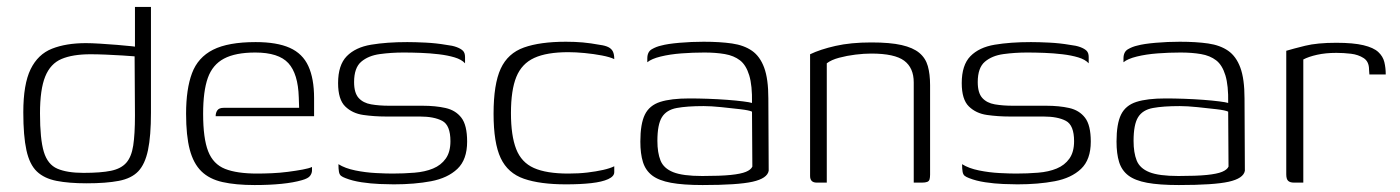

<svg xmlns="http://www.w3.org/2000/svg" viewBox="-20 -525 4025 552"><path d="M47 -202Q47 -283 68 -326Q89 -369 129.5 -385Q170 -401 227 -401Q243 -401 267.5 -399.5Q292 -398 316.5 -396Q341 -394 359.5 -392Q378 -390 384 -388L368 -379V-505H414V-201Q414 -134 405.5 -93.5Q397 -53 377.5 -32.5Q358 -12 321.5 -5Q285 2 229 2Q178 2 142.5 -5Q107 -12 86 -32Q65 -52 56 -93Q47 -134 47 -202ZM220 -28Q270 -28 299 -34Q328 -40 343 -57Q358 -74 363 -106.5Q368 -139 368 -193L367 -363Q355 -364 332 -365.5Q309 -367 284 -368Q259 -369 240 -369Q189 -369 157 -355.5Q125 -342 110 -305Q95 -268 95 -199Q95 -125 106 -88.5Q117 -52 145 -40Q173 -28 220 -28Z M712 7Q658 7 620 -1.5Q582 -10 559 -32.5Q536 -55 525.5 -95Q515 -135 515 -198Q515 -269 532 -314.5Q549 -360 592.5 -382Q636 -404 715 -404Q776 -404 813 -387.5Q850 -371 866.5 -335Q883 -299 883 -243V-191H600Q600 -201 605 -208Q610 -215 623 -215H840L839 -245Q837 -313 809 -343.5Q781 -374 714 -374Q657 -374 624 -356.5Q591 -339 577.5 -301Q564 -263 564 -198Q564 -127 578.5 -90Q593 -53 627 -39.5Q661 -26 719 -26Q738 -26 761.5 -27Q785 -28 808 -31Q831 -34 850 -37.5Q869 -41 877 -45V-35Q877 -27 871.5 -19.5Q866 -12 848 -7Q824 0 789.5 3.5Q755 7 712 7Z M1112 5Q1097 5 1071.5 4Q1046 3 1019.5 -1Q993 -5 973 -13Q965 -16 960.5 -19.5Q956 -23 954.5 -31Q953 -39 953 -53Q972 -41 1001.5 -35Q1031 -29 1060.5 -27.5Q1090 -26 1108 -26Q1141 -26 1171.5 -28.5Q1202 -31 1225 -40.5Q1248 -50 1261.5 -69Q1275 -88 1275 -119Q1275 -165 1251.5 -177.5Q1228 -190 1187 -190H1090Q1056 -190 1024.5 -194.5Q993 -199 972.5 -219Q952 -239 952 -286Q952 -338 977 -363.5Q1002 -389 1047 -396.5Q1092 -404 1151 -404Q1173 -404 1203.5 -402.5Q1234 -401 1263 -396Q1281 -394 1293 -389.5Q1305 -385 1311 -379Q1317 -373 1317 -361V-343Q1307 -354 1287 -360Q1267 -366 1241.5 -369Q1216 -372 1189.5 -373Q1163 -374 1140 -374Q1105 -374 1072 -369.5Q1039 -365 1018.5 -347.5Q998 -330 998 -289Q998 -258 1011 -243.5Q1024 -229 1047 -225Q1070 -221 1099 -221H1195Q1232 -221 1261 -214.5Q1290 -208 1306.5 -186.5Q1323 -165 1323 -118Q1323 -66 1295 -39.5Q1267 -13 1219.5 -4Q1172 5 1112 5Z M1607 5Q1533 5 1486.5 -11Q1440 -27 1419.5 -70.5Q1399 -114 1399 -198Q1399 -283 1419.5 -327.5Q1440 -372 1486.5 -388.5Q1533 -405 1607 -405Q1633 -405 1655.5 -403Q1678 -401 1705 -396Q1720 -394 1729 -389.5Q1738 -385 1742 -377Q1746 -369 1746 -355Q1734 -361 1710.5 -365.5Q1687 -370 1661 -372.5Q1635 -375 1614 -375Q1552 -375 1516 -358.5Q1480 -342 1464.5 -304Q1449 -266 1449 -200Q1449 -135 1464 -96.5Q1479 -58 1515 -42Q1551 -26 1614 -26Q1644 -26 1669 -29Q1694 -32 1714 -36.5Q1734 -41 1746 -47V-30Q1746 -18 1728.5 -10Q1711 -2 1680 1.5Q1649 5 1607 5Z M2000 7Q1944 7 1909 0.5Q1874 -6 1855 -20.5Q1836 -35 1828.5 -59Q1821 -83 1821 -118Q1821 -169 1834 -195.5Q1847 -222 1878 -232Q1909 -242 1962 -242Q1987 -242 2015.5 -241Q2044 -240 2070.5 -238Q2097 -236 2116.5 -233.5Q2136 -231 2142 -229Q2143 -279 2134 -308.5Q2125 -338 2107.5 -351.5Q2090 -365 2064 -369.5Q2038 -374 2005 -374Q1972 -374 1939 -371.5Q1906 -369 1879.5 -362.5Q1853 -356 1841 -346V-357Q1841 -376 1854 -383.5Q1867 -391 1881 -394Q1899 -399 1933.5 -402Q1968 -405 2003 -405Q2050 -405 2084.5 -400Q2119 -395 2142 -379Q2165 -363 2177 -330.5Q2189 -298 2189 -242L2190 -34Q2186 -12 2143.5 -2.5Q2101 7 2000 7ZM1999 -19Q2051 -19 2080.5 -22Q2110 -25 2124.5 -31Q2139 -37 2143 -46L2142 -204Q2134 -208 2108.5 -211Q2083 -214 2053.5 -217Q2024 -220 2003 -220Q1955 -220 1925.5 -214.5Q1896 -209 1883 -188Q1870 -167 1870 -120Q1870 -86 1879 -63.5Q1888 -41 1915.5 -30Q1943 -19 1999 -19Z M2328 0Q2309 0 2309 -19V-369Q2338 -383 2382 -393Q2426 -403 2485 -403Q2539 -403 2572 -395.5Q2605 -388 2623 -373Q2641 -358 2647.5 -335Q2654 -312 2654 -280V-23Q2654 -15 2652.5 -9.5Q2651 -4 2645.5 -2Q2640 0 2631 0H2607V-288Q2607 -330 2579.5 -350.5Q2552 -371 2485 -371Q2464 -371 2439.5 -368Q2415 -365 2392.5 -359Q2370 -353 2357 -343V0Z M2905 5Q2890 5 2864.5 4Q2839 3 2812.5 -1Q2786 -5 2766 -13Q2758 -16 2753.5 -19.5Q2749 -23 2747.5 -31Q2746 -39 2746 -53Q2765 -41 2794.5 -35Q2824 -29 2853.5 -27.5Q2883 -26 2901 -26Q2934 -26 2964.5 -28.5Q2995 -31 3018 -40.5Q3041 -50 3054.5 -69Q3068 -88 3068 -119Q3068 -165 3044.5 -177.5Q3021 -190 2980 -190H2883Q2849 -190 2817.5 -194.5Q2786 -199 2765.5 -219Q2745 -239 2745 -286Q2745 -338 2770 -363.5Q2795 -389 2840 -396.5Q2885 -404 2944 -404Q2966 -404 2996.5 -402.5Q3027 -401 3056 -396Q3074 -394 3086 -389.5Q3098 -385 3104 -379Q3110 -373 3110 -361V-343Q3100 -354 3080 -360Q3060 -366 3034.5 -369Q3009 -372 2982.5 -373Q2956 -374 2933 -374Q2898 -374 2865 -369.5Q2832 -365 2811.5 -347.5Q2791 -330 2791 -289Q2791 -258 2804 -243.5Q2817 -229 2840 -225Q2863 -221 2892 -221H2988Q3025 -221 3054 -214.5Q3083 -208 3099.5 -186.5Q3116 -165 3116 -118Q3116 -66 3088 -39.5Q3060 -13 3012.5 -4Q2965 5 2905 5Z M3369 7Q3313 7 3278 0.5Q3243 -6 3224 -20.5Q3205 -35 3197.5 -59Q3190 -83 3190 -118Q3190 -169 3203 -195.5Q3216 -222 3247 -232Q3278 -242 3331 -242Q3356 -242 3384.5 -241Q3413 -240 3439.5 -238Q3466 -236 3485.5 -233.5Q3505 -231 3511 -229Q3512 -279 3503 -308.5Q3494 -338 3476.5 -351.5Q3459 -365 3433 -369.5Q3407 -374 3374 -374Q3341 -374 3308 -371.5Q3275 -369 3248.5 -362.5Q3222 -356 3210 -346V-357Q3210 -376 3223 -383.5Q3236 -391 3250 -394Q3268 -399 3302.5 -402Q3337 -405 3372 -405Q3419 -405 3453.5 -400Q3488 -395 3511 -379Q3534 -363 3546 -330.5Q3558 -298 3558 -242L3559 -34Q3555 -12 3512.5 -2.5Q3470 7 3369 7ZM3368 -19Q3420 -19 3449.5 -22Q3479 -25 3493.5 -31Q3508 -37 3512 -46L3511 -204Q3503 -208 3477.5 -211Q3452 -214 3422.5 -217Q3393 -220 3372 -220Q3324 -220 3294.5 -214.5Q3265 -209 3252 -188Q3239 -167 3239 -120Q3239 -86 3248 -63.5Q3257 -41 3284.5 -30Q3312 -19 3368 -19Z M3727 0H3700Q3689 0 3683.5 -5Q3678 -10 3678 -24V-379Q3698 -385 3732.5 -393.5Q3767 -402 3822 -402Q3871 -402 3900 -395Q3929 -388 3942.5 -375.5Q3956 -363 3960 -346.5Q3964 -330 3964 -311H3917L3916 -325Q3916 -348 3900.5 -358Q3885 -368 3864 -370.5Q3843 -373 3822 -373Q3791 -373 3766.5 -367.5Q3742 -362 3727 -354Z"/></svg>

Font: Genos Thin Light
Style: Regular
Weight: 300
Version: Version 1.010